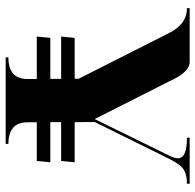

<svg xmlns="http://www.w3.org/2000/svg" viewBox="-26 -678 704 693"><g transform="rotate(90 326.5 -332.0)"><path d="M273.4 -591.8 410.2 -321.3 543 -591.8Q551.8 -609.9 551.8 -622.1Q551.8 -654.3 477.5 -654.3V-664.1H643.6V-654.3Q602.5 -654.3 583 -634.8Q569.3 -621.1 552.7 -587.9L420.9 -321.3L421.4 -249H566.4L561.5 -200.2H421.4V-161.1H566.4L561.5 -112.3H421.9V-78.1Q422.4 -9.8 500 -9.8V0H187.5V-9.8Q265.6 -9.8 265.6 -78.1V-112.3H265.1H112.3L117.2 -161.1H265.1V-200.2H112.3L117.2 -249H264.6V-263.7L100.6 -587.9Q68.4 -654.3 9.8 -654.3V-664.1H204.1Q241.2 -664.1 273.4 -591.8Z"/></g></svg>

Font: spinwerad
Style: Bold
Weight: 700
Width: 7
Version: Version 0.3